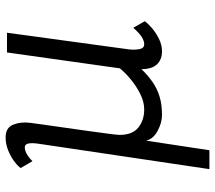

<svg xmlns="http://www.w3.org/2000/svg" viewBox="-62 -540 784 701"><g transform="rotate(-90 330.5 -190.0)"><path d="M132 182H63L155 -437Q157.5 -452 157.8 -464.5Q158 -477 154.5 -484.5Q151 -492 143 -492Q132 -492 119.2 -485.2Q106.5 -478.5 92 -464L67 -507Q74.5 -518 91.8 -530.8Q109 -543.5 131.8 -552.8Q154.5 -562 179 -562Q214.5 -562 225.5 -534Q236.5 -506 232 -472Q230 -457 225.2 -422Q220.5 -387 214 -343.2Q207.5 -299.5 201.8 -257.2Q196 -215 192 -184.5Q188 -154 188 -146Q188 -99 214.8 -77.5Q241.5 -56 281 -56Q308 -56 336.5 -70Q365 -84 390 -104.5Q415 -125 431 -145L489 -557H561Q553.5 -501 545.8 -445.2Q538 -389.5 530.5 -333.5Q523 -277.5 515.2 -221.8Q507.5 -166 500 -110Q498 -92 501 -74Q504 -56 519 -56Q532 -56 547 -66Q562 -76 579 -96L603 -54Q595.5 -43 578.5 -28.2Q561.5 -13.5 539 -2.2Q516.5 9 493 9Q463 9 445.5 -9.5Q428 -28 428 -66Q405.5 -42.5 381.5 -25.8Q357.5 -9 328.2 0Q299 9 261 9Q232.5 9 202.8 -7Q173 -23 167 -49Z"/></g></svg>

Font: Merriweather Sans Variable Regular
Style: Italic
Weight: 300
Italic angle: -8°
Designer: Eben Sorkin
Foundry: Eben Sorkin
Version: Version 2.001